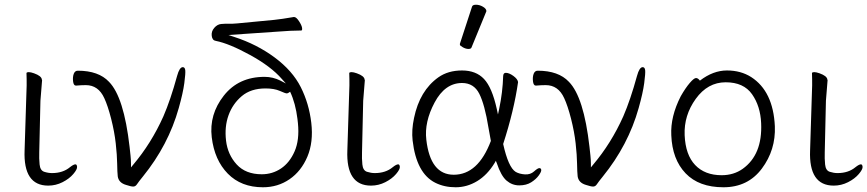

<svg xmlns="http://www.w3.org/2000/svg" viewBox="-20 -779 3668 812"><path d="M184 6Q78 6 84 -143L91 -364Q94 -418 92 -470Q93 -474 101.5 -474Q110 -474 124 -469Q155 -458 157 -443V-442L158 -440L151 -353L146 -135Q145 -109 147.5 -83.5Q150 -58 167 -52.5Q184 -47 200 -47Q246 -47 276 -72Q291 -84 299 -84Q305 -84 306 -73.5Q307 -63 290 -43Q273 -23 244.5 -8.5Q216 6 184 6Z M513 3Q482 -6 478 -33Q476 -51 475.5 -87Q475 -123 469.5 -172.5Q464 -222 450 -277Q436 -332 421 -364Q396 -419 343 -419Q324 -419 302 -417H301Q291 -417 289 -435.5Q287 -454 292 -467Q297 -480 309 -480Q397 -480 441 -433Q504 -369 528 -158L532 -121Q534 -103 534 -85V-71L543 -82Q620 -173 671 -287Q701 -356 729 -458Q739 -495 753 -495Q762 -495 763.5 -482Q765 -469 759.5 -427.5Q754 -386 736 -322Q692 -165 584 -32Q566 -10 559.5 0Q553 10 543.5 10Q534 10 513 3Z M1092 13Q1000 13 943.5 -44.5Q887 -102 875.5 -198.5Q864 -295 926.5 -374.5Q989 -454 1099 -454Q1134 -454 1166 -438L1189 -426L1172 -445Q1126 -498 1037.5 -546.5Q949 -595 893 -606Q878 -608 875.5 -627Q873 -646 886 -661Q899 -676 915 -677.5Q931 -679 946 -678.5Q961 -678 983 -680L1140 -695Q1170 -698 1222 -707H1224Q1233 -707 1244.5 -689.5Q1256 -672 1257.5 -661Q1259 -650 1254 -650Q1213 -650 1151 -645L946 -631L970 -623Q1066 -592 1141.5 -536Q1217 -480 1252 -410.5Q1287 -341 1296.5 -259.5Q1306 -178 1280 -116.5Q1254 -55 1204.5 -21Q1155 13 1092 13ZM1087 -42Q1132 -42 1168.5 -66.5Q1205 -91 1226 -139Q1247 -187 1240 -258L1238 -276Q1230 -342 1207 -391Q1198 -384 1192.5 -384Q1187 -384 1163.5 -394.5Q1140 -405 1103 -405Q1041 -405 1002.5 -372.5Q964 -340 946.5 -291.5Q929 -243 936 -184Q943 -125 981 -83.5Q1019 -42 1087 -42Z M1549 6Q1443 6 1449 -143L1456 -364Q1459 -418 1457 -470Q1458 -474 1466.5 -474Q1475 -474 1489 -469Q1520 -458 1522 -443V-442L1523 -440L1516 -353L1511 -135Q1510 -109 1512.5 -83.5Q1515 -58 1532 -52.5Q1549 -47 1565 -47Q1611 -47 1641 -72Q1656 -84 1664 -84Q1670 -84 1671 -73.5Q1672 -63 1655 -43Q1638 -23 1609.5 -8.5Q1581 6 1549 6Z M1821 -6Q1741 -46 1725 -185Q1720 -229 1731 -280Q1755 -396 1834 -452Q1875 -481 1934 -481Q1993 -481 2027 -445Q2061 -409 2081 -318L2086 -295L2091 -318Q2106 -389 2108 -458Q2109 -471 2119 -471Q2133 -471 2151 -458Q2169 -445 2171 -432Q2154 -312 2108 -170Q2130 -71 2161 -52Q2177 -43 2200 -41.5Q2223 -40 2238.5 -54Q2254 -68 2261 -68Q2268 -68 2269 -60.5Q2270 -53 2258.5 -37Q2247 -21 2226.5 -8Q2206 5 2176 5Q2146 5 2122.5 -15Q2099 -35 2081 -89L2077 -99L2072 -90Q2041 -39 1998 -13Q1955 13 1907 13Q1859 13 1821 -6ZM1899 -40Q2002 -40 2056 -183Q2051 -210 2046 -238Q2030 -337 2007 -382.5Q1984 -428 1934 -428Q1862 -428 1818 -345.5Q1774 -263 1783 -188Q1800 -40 1899 -40ZM1974 -578Q1972 -572 1961 -572Q1950 -572 1937.5 -579Q1925 -586 1925 -590V-594L1976 -750Q1978 -759 1993 -759Q2008 -759 2022.5 -750.5Q2037 -742 2037 -732Q2037 -730 2036 -729Z M2458 3Q2427 -6 2423 -33Q2421 -51 2420.5 -87Q2420 -123 2414.5 -172.5Q2409 -222 2395 -277Q2381 -332 2366 -364Q2341 -419 2288 -419Q2269 -419 2247 -417H2246Q2236 -417 2234 -435.5Q2232 -454 2237 -467Q2242 -480 2254 -480Q2342 -480 2386 -433Q2449 -369 2473 -158L2477 -121Q2479 -103 2479 -85V-71L2488 -82Q2565 -173 2616 -287Q2646 -356 2674 -458Q2684 -495 2698 -495Q2707 -495 2708.5 -482Q2710 -469 2704.5 -427.5Q2699 -386 2681 -322Q2637 -165 2529 -32Q2511 -10 2504.5 0Q2498 10 2488.5 10Q2479 10 2458 3Z M2819 -207Q2815 -286 2859 -372Q2879 -407 2897 -428Q2915 -449 2923.5 -449Q2932 -449 2940 -438Q2996 -481 3054.5 -481Q3113 -481 3157 -453Q3250 -393 3257 -245Q3261 -145 3202 -66Q3143 13 3039.5 13Q2936 13 2879.5 -46Q2823 -105 2819 -207ZM3032 -38Q3083 -38 3121 -65Q3205 -125 3199 -258Q3196 -330 3160.5 -380.5Q3125 -431 3049 -431Q2973 -431 2922.5 -361Q2872 -291 2875.5 -207.5Q2879 -124 2920 -81Q2961 -38 3032 -38Z M3506 6Q3400 6 3406 -143L3413 -364Q3416 -418 3414 -470Q3415 -474 3423.5 -474Q3432 -474 3446 -469Q3477 -458 3479 -443V-442L3480 -440L3473 -353L3468 -135Q3467 -109 3469.5 -83.5Q3472 -58 3489 -52.5Q3506 -47 3522 -47Q3568 -47 3598 -72Q3613 -84 3621 -84Q3627 -84 3628 -73.5Q3629 -63 3612 -43Q3595 -23 3566.5 -8.5Q3538 6 3506 6Z"/></svg>

Font: LXGW WenKai TC Light
Style: Regular
Weight: 300
Designer: LXGW / Fontworks Inc.
Foundry: LXGW / Fontworks Inc.
Version: Version 1.330